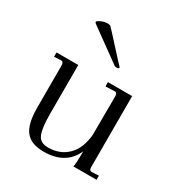

<svg xmlns="http://www.w3.org/2000/svg" viewBox="-158 -766 836 889"><g transform="rotate(30 260.0 -321.5)"><path d="M479 -22V0H355Q359.9 -11.2 359.9 -84V-83Q318.4 9.8 201.2 9.8Q132.8 9.8 104 -27.8Q74.2 -64.9 74.2 -151.9V-376Q74.2 -397 61 -397L23.9 -395V-418H140.1V-154.8Q140.1 -81.5 153.8 -48.8Q167 -17.1 209 -17.1Q272.9 -17.1 313 -57.1Q352.5 -95.2 359.9 -170.9L360.8 -375Q360.8 -397 349.1 -397L298.8 -395V-418H428.2V-39.1Q428.2 -20 440.9 -20ZM127.9 -645Q146 -652.8 162.1 -652.8Q172.9 -652.8 178.2 -648.9Q191.9 -635.3 198.2 -627.9L293 -523.9Q312 -504.9 312 -502.9Q312 -496.1 297.9 -496.1Q290 -496.1 279.8 -504.9L119.1 -621.1Q109.9 -627.4 109.9 -631.8Q109.9 -636.2 127.9 -645Z"/></g></svg>

Font: Unna Light
Style: Regular
Weight: 300
Designer: Jorge de Buen Unna
Foundry: Omnibus-Type
Version: Version 2.007;PS 002.007;hotconv 1.0.88;makeotf.lib2.5.64775